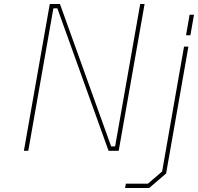

<svg xmlns="http://www.w3.org/2000/svg" viewBox="-20 -757 994 964"><path d="M100 0 230 -737H281L538 -22H558L684 -737H706L576 0H525L268 -715H248L122 0ZM914 -580 932 -683H954L936 -580ZM608 187 612 165H723L794 104L904 -523H926L814 114L729 187Z"/></svg>

Font: Tomorrow Thin
Style: Italic
Weight: 250
Italic angle: -10°
Designer: Tony de Marco, Monica Rizzolli
Foundry: Just in Type
Version: Version 2.002